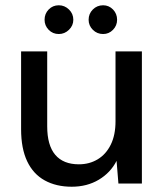

<svg xmlns="http://www.w3.org/2000/svg" viewBox="-20 -696 626 728"><path d="M252 12Q193 12 149.5 -12Q106 -36 83 -84.5Q60 -133 60 -206V-501H159V-217Q159 -145 189.5 -109Q220 -73 279 -73Q319 -73 350.5 -92Q382 -111 400 -147.5Q418 -184 418 -236V-501H518V0H429L422 -86Q399 -41 354.5 -14.5Q310 12 252 12ZM203 -567Q180 -567 164.5 -583Q149 -599 149 -621Q149 -644 164.5 -660Q180 -676 203 -676Q225 -676 241.5 -660Q258 -644 258 -621Q258 -599 241.5 -583Q225 -567 203 -567ZM371 -567Q348 -567 332 -583Q316 -599 316 -621Q316 -644 332 -660Q348 -676 371 -676Q393 -676 408.5 -660Q424 -644 424 -621Q424 -599 408.5 -583Q393 -567 371 -567Z"/></svg>

Font: DM Sans 17pt Medium
Style: Regular
Weight: 500
Version: Version 4.004;gftools[0.9.30]